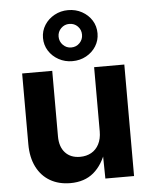

<svg xmlns="http://www.w3.org/2000/svg" viewBox="-57 -874 731 928"><g transform="rotate(-5 308.5 -410.0)"><path d="M247.1 7.3Q190.9 7.3 148.9 -17.1Q106.9 -41.5 83.7 -87.6Q60.5 -133.8 60.5 -197.8V-541H206.5V-223.1Q206.5 -172.4 232.7 -143.8Q258.8 -115.2 304.7 -115.2Q335.4 -115.2 359.1 -128.4Q382.8 -141.6 396.2 -167.5Q409.7 -193.4 409.7 -229.5V-541H556.2V0H417L415 -135.7H426.3Q404.3 -67.4 360.1 -30Q315.9 7.3 247.1 7.3ZM308.1 -579.1Q272 -579.1 241.7 -595.7Q211.4 -612.3 193.6 -640.4Q175.8 -668.5 175.8 -703.1Q175.8 -737.3 193.6 -765.4Q211.4 -793.5 241.7 -810.1Q272 -826.7 308.1 -826.7Q345.2 -826.7 375.2 -810.1Q405.3 -793.5 422.9 -765.6Q440.4 -737.8 440.4 -702.6Q440.4 -668.5 422.9 -640.4Q405.3 -612.3 375.2 -595.7Q345.2 -579.1 308.1 -579.1ZM308.1 -645.5Q332.5 -645.5 348.9 -662.4Q365.2 -679.2 365.2 -702.6Q365.2 -726.6 348.9 -743.2Q332.5 -759.8 308.1 -759.8Q284.7 -759.8 268.1 -743.2Q251.5 -726.6 251.5 -703.1Q251.5 -679.2 268.1 -662.4Q284.7 -645.5 308.1 -645.5Z"/></g></svg>

Font: Inter 17pt
Style: Bold
Weight: 700
Version: Version 4.001;git-66647c0bb